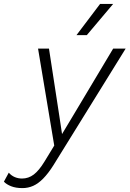

<svg xmlns="http://www.w3.org/2000/svg" viewBox="-121 -749 664 984"><path d="M-6 215Q-40 215 -64 205.5Q-88 196 -101 182L-76 136Q-63 151 -45.5 158.5Q-28 166 -8 166Q25 166 52 145.5Q79 125 107 79L157 -3L74 -500H130L183 -155L197 -62L251 -152L459 -500H523L152 99Q126 140 100.5 166Q75 192 49 203.5Q23 215 -6 215ZM392 -729H459L324 -569H271Z"/></svg>

Font: Kantumruy Pro Light
Style: Italic
Weight: 300
Italic angle: -13°
Version: Version 1.002